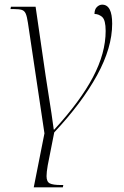

<svg xmlns="http://www.w3.org/2000/svg" viewBox="-20 -565 534 825"><path d="M125 240 171 8 100 -467Q96 -494 90.5 -506.5Q85 -519 73.5 -522.5Q62 -526 40 -526H25L27 -536H133L176 -240Q181 -205 188 -162.5Q195 -120 201 -79Q207 -38 211 -8H213Q325 -130 379.5 -233.5Q434 -337 434 -432Q434 -479 419 -492Q404 -505 386 -505Q386 -525 396.5 -535Q407 -545 419 -545Q462 -545 462 -463Q462 -360 397 -241.5Q332 -123 213 4L185 146Q180 175 180 192Q180 216 194 223Q208 230 242 230H252L250 240Z"/></svg>

Font: Noto Serif Display ExtraLight
Style: Italic
Weight: 200
Italic angle: -12°
Designer: Monotype Design Team
Foundry: Monotype Imaging Inc.
Version: Version 2.009